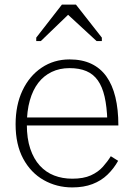

<svg xmlns="http://www.w3.org/2000/svg" viewBox="-20 -806 586 837"><path d="M97 -263Q97 -202 112 -157.5Q127 -113 153.5 -84Q180 -55 216 -41Q252 -27 295 -27Q344 -27 376 -41.5Q408 -56 428.5 -79Q449 -102 463 -125L495 -105Q476 -71 448.5 -44.5Q421 -18 383 -3.5Q345 11 295 11Q227 11 170.5 -21Q114 -53 81 -114.5Q48 -176 48 -264Q48 -348 78 -411.5Q108 -475 161.5 -511Q215 -547 283 -547Q338 -547 378 -528Q418 -509 444 -472.5Q470 -436 483 -382.5Q496 -329 496 -259H80V-294H464L448 -279Q446 -341 436 -384.5Q426 -428 406.5 -455.5Q387 -483 356.5 -496Q326 -509 283 -509Q240 -509 205.5 -492.5Q171 -476 147 -445Q123 -414 110 -368Q97 -322 97 -263ZM311 -786H250L138 -642V-627H158L294 -758H259L401 -627H424V-642Z"/></svg>

Font: Roboto Serif Thin
Style: Regular
Weight: 250
Designer: Greg Gazdowicz
Foundry: Commercial Type
Version: Version 1.004